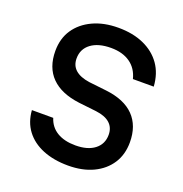

<svg xmlns="http://www.w3.org/2000/svg" viewBox="-146 -946 1041 1091"><g transform="rotate(20 375.0 -400.0)"><path d="M212 -209Q228 -158 272 -131.5Q316 -105 383 -105Q457 -105 499 -137.5Q541 -170 541 -226Q541 -269 512.5 -295Q484 -321 427 -328L321 -340Q209 -354 151 -412.5Q93 -471 93 -571Q93 -646 129.5 -700.5Q166 -755 232 -786Q298 -817 386 -817Q474 -817 540 -787.5Q606 -758 644.5 -703.5Q683 -649 688 -571H562Q547 -631 501.5 -663Q456 -695 386 -695Q309 -695 265 -662Q221 -629 221 -572Q221 -529 250 -503.5Q279 -478 335 -470L441 -458Q554 -445 611.5 -386Q669 -327 669 -227Q669 -153 633.5 -98.5Q598 -44 534 -13.5Q470 17 383 17Q296 17 230 -10Q164 -37 126 -87.5Q88 -138 83 -209Z"/></g></svg>

Font: Martian Mono SemiExpanded Medium
Style: Regular
Weight: 500
Width: 6
Designer: Roman Shamin
Foundry: Evil Martians
Version: Version 1.000